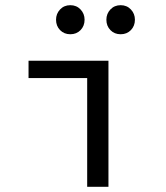

<svg xmlns="http://www.w3.org/2000/svg" viewBox="-20 -720 640 740"><path d="M316 0V-419H90V-486H398V0ZM251 -588Q227 -588 211.5 -604Q196 -620 196 -644Q196 -667 211.5 -683.5Q227 -700 251 -700Q275 -700 290.5 -683.5Q306 -667 306 -644Q306 -620 290.5 -604Q275 -588 251 -588ZM445 -588Q421 -588 405.5 -604Q390 -620 390 -644Q390 -667 405.5 -683.5Q421 -700 445 -700Q469 -700 484.5 -683.5Q500 -667 500 -644Q500 -620 484.5 -604Q469 -588 445 -588Z"/></svg>

Font: Source Code Pro
Style: Regular
Weight: 400
Monospace: yes
Designer: Paul D. Hunt, Teo Tuominen
Foundry: Adobe Systems Incorporated
Version: Version 2.030;PS 1.000;hotconv 16.6.51;makeotf.lib2.5.65220